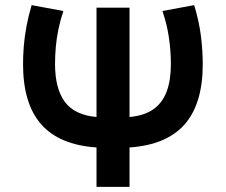

<svg xmlns="http://www.w3.org/2000/svg" viewBox="-20 -730 882 750"><path d="M357 0V-154Q211 -164 140.5 -244.8Q70 -325.5 70 -479.5Q70 -513.5 73 -550.5Q76 -587.5 83.5 -627.5Q91 -667.5 103.5 -710L227.5 -687Q215.5 -650.5 208.2 -615.5Q201 -580.5 198 -546.8Q195 -513 195 -480Q195 -384 233.2 -332.2Q271.5 -280.5 357 -273V-700H486V-273Q543 -278 578.5 -302.8Q614 -327.5 630.8 -371.8Q647.5 -416 647.5 -479.5Q647.5 -529 640.2 -580.8Q633 -632.5 614.5 -687L738.5 -710Q758 -645.5 765 -588.2Q772 -531 772 -479.5Q772 -325 701.5 -244.5Q631 -164 486 -154V0Z"/></svg>

Font: Geologica Cursive Medium
Style: Regular
Weight: 500
Designer: Sindre Bremnes, Frode Helland
Foundry: Monokrom Skriftforlag AS
Version: Version 1.010;gftools[0.9.28]